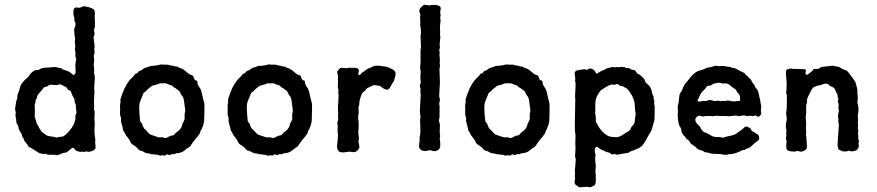

<svg xmlns="http://www.w3.org/2000/svg" viewBox="-20 -641 3712 813"><path d="M291 -579.1V-584Q288.1 -607.4 302.7 -609.4Q306.2 -609.9 312 -608.4Q317.9 -606.9 326.7 -611.8Q335.4 -616.2 338.9 -614.7Q341.8 -612.8 347.7 -612.3Q353.5 -611.8 365.2 -607.4Q377 -603 379.4 -598.1Q381.8 -593.3 381.8 -581.1L380.9 -573.2Q382.8 -547.4 381.8 -524.9Q377.9 -517.1 377.9 -511.7L380.9 -498L376 -483.9L380.9 -443.8L378.9 -431.6L380.9 -420.9L377 -403.8L378.9 -382.8L377 -370.1L378.9 -340.8Q378.9 -338.9 378.4 -335Q377.9 -330.1 381.8 -315.9L378.9 -270Q377.9 -267.1 379.4 -261.2Q380.9 -254.9 379.4 -242.2Q377.9 -229.5 377.9 -196.8L378.9 -187L377.9 -178.7L380.9 -168L379.9 -137.7Q379.9 -130.9 380.9 -126Q381.8 -121.1 380.9 -111.3Q379.9 -101.6 379.9 -86.9Q379.9 -72.3 383.8 -48.8L382.8 -39.1Q382.8 -38.1 384.3 -24.4Q385.7 -10.7 382.8 -11.2Q379.9 -4.9 368.2 -1Q356.4 2.9 353 1.5Q349.1 0 347.2 0Q344.7 0 341.8 1Q338.9 2 337.4 2.4Q335.9 2.9 333.5 2Q331.1 1 330.1 1L320.8 2Q316.4 2 307.6 -1Q298.8 -3.9 294.9 -11.2Q291 -18.6 282.2 -12.2Q273.9 -5.9 268.6 -1Q262.7 3.9 259.8 4.9Q256.8 5.9 252.9 5.9Q249 5.9 247.1 6.8L236.8 11.2Q227.1 15.1 222.2 16.1L209 14.2H182.1Q175.3 10.7 172.4 9.8L164.1 11.2Q146 8.3 141.1 4.4Q135.7 1 133.8 -0.5Q131.8 -2 129.4 -3.4Q127 -4.9 125 -6.3Q123 -7.8 114.3 -12.7Q105.5 -17.6 102.5 -19Q98.6 -22 97.7 -25.9Q95.7 -30.3 90.8 -35.2Q85.9 -40 85 -42Q84 -43.9 83 -45.9Q82 -47.9 81.1 -51.8Q80.1 -55.7 77.6 -57.6Q73.2 -62 73.2 -66.4Q73.2 -70.8 71.3 -73.7Q69.3 -77.1 64.9 -84.5Q60.1 -91.8 59.1 -95.7Q58.1 -99.6 58.1 -102.5Q58.1 -106 57.1 -107.9Q56.2 -109.9 53.7 -113.3Q48.8 -120.1 48.8 -127V-132.8L45.9 -149.9Q44.9 -153.3 45.9 -158.2Q46.9 -163.1 46.9 -165Q45.9 -167 45.9 -168.5L43.9 -178.2V-181.2L48.8 -212.9L53.2 -224.1V-231Q53.2 -239.7 57.1 -247.6Q61 -255.4 64 -268.1Q66.4 -280.8 76.7 -293Q86.9 -305.2 93.8 -310.1Q100.1 -314.9 104 -321.8Q107.9 -328.6 117.2 -336.4Q126.5 -344.2 133.3 -344.2Q140.1 -344.2 142.6 -344.7Q145 -345.2 149.9 -348.6Q159.2 -355 184.1 -355Q210 -357.9 215.8 -356.9L238.8 -352.1Q240.7 -351.1 245.1 -348.1Q249.5 -345.2 260.3 -342.3Q271 -339.4 275.4 -335.4Q279.8 -331.1 282.7 -329.6Q285.6 -328.1 289.6 -324.7Q293 -321.3 296.9 -327.1Q301.8 -331.1 299.8 -347.7Q297.9 -364.3 300.3 -377Q302.7 -389.6 302.7 -392.1Q302.7 -394 298.8 -402.8L299.8 -416L297.9 -428.2Q296.9 -431.2 297.9 -437.5Q298.8 -443.8 298.8 -446.3L296.9 -460.9L297.9 -480L294.9 -497.1Q293.9 -515.1 293.9 -518.1Q299.8 -529.3 299.8 -538.1Q299.8 -546.9 294.9 -551.8Q294.9 -557.6 294.9 -564Q291 -576.2 291 -579.1ZM304.2 -164.1 300.8 -188 301.8 -194.8Q301.8 -196.3 299.3 -202.1Q296.9 -208 296.4 -209.5Q295.9 -210.9 295.9 -214.8Q295.9 -218.8 294.9 -220.7Q293.9 -222.7 293 -225.6Q292 -227.5 290 -230.5Q288.1 -232.9 282.2 -247.1Q280.8 -255.9 274.9 -257.8Q269 -259.8 267.6 -261.7Q266.1 -263.7 264.6 -266.6Q262.7 -271.5 253.4 -275.4Q244.1 -279.3 242.2 -282.2Q236.3 -285.2 219.2 -280.8Q194.8 -282.2 192.4 -282.2Q189.9 -282.2 176.8 -273.9Q171.9 -273.9 166 -271Q164.1 -269 161.6 -265.1Q159.2 -261.2 147.5 -248.5Q135.7 -235.8 136.2 -226.1L130.9 -216.8V-212.9Q130.9 -209.5 128.4 -203.1Q126 -196.8 127 -190.4Q127.9 -184.1 127.9 -170.9L127 -147L136.2 -116.2Q137.2 -114.3 139.6 -111.3Q142.1 -108.4 143.6 -104.5Q145 -99.6 148.9 -94.7Q152.8 -89.8 153.8 -87.4Q154.8 -85 155.8 -83.5Q157.2 -82 164.1 -77.6Q170.9 -73.2 174.3 -70.3Q177.7 -67.4 180.7 -66.4Q183.6 -64.9 210.9 -61L219.2 -58.1L230 -61Q234.4 -61 244.1 -62.5Q253.9 -64 274.9 -88.4Q295.9 -112.8 299.8 -140.1L298.8 -149.9Z M672.9 -367.2H687.5Q693.8 -367.2 698.7 -365.2Q703.6 -363.3 706.5 -363.3Q710 -363.8 710.9 -362.8L721.7 -359.9Q723.1 -358.9 726.1 -359.4Q729 -359.9 731.9 -358.4Q734.9 -356.9 736.8 -355.5Q738.8 -354 747.1 -351.6Q755.4 -349.1 768.1 -337.9Q780.3 -326.7 787.6 -324.2Q794.9 -322.3 796.9 -320.3Q799.3 -317.9 801.3 -309.6Q803.7 -301.8 810.5 -300.3Q815.9 -299.3 815.9 -293Q815.9 -282.7 824.2 -272Q832.5 -261.2 836.4 -239.3Q840.8 -217.3 843.8 -209Q846.7 -200.7 845.7 -179.2Q844.7 -158.2 844.7 -137.7Q844.7 -117.2 835 -97.2Q835 -93.8 830.1 -88.9Q829.1 -85.9 827.6 -80.6Q826.7 -75.2 821.8 -69.8Q816.9 -64.5 816.9 -63Q814.9 -61.5 807.1 -51.8Q799.3 -42 795.9 -37.1Q792 -32.2 788.1 -25.4Q784.2 -18.6 770 -11.2Q754.4 4.4 737.8 6.8Q735.8 7.8 732.4 7.3Q729 6.8 728 7.8L716.8 12.2Q714.8 12.2 711.9 11.7Q709 11.2 707.5 11.7Q706.1 12.2 703.6 13.7Q700.7 15.1 698.7 15.6Q696.8 16.1 694.8 15.1Q692.9 14.2 690.9 13.2Q689 12.2 687 12.7Q685.1 13.2 682.1 15.6Q679.2 18.1 676.8 18.1L668.9 16.1L660.2 18.1Q653.8 18.1 650.9 15.1L627 12.2H622.1L610.8 8.8Q599.6 8.8 591.8 3.9Q584 -1 578.6 -2Q573.7 -2.9 572.3 -3.9Q570.8 -4.9 568.4 -6.3Q565.9 -7.8 561.5 -13.7Q557.1 -19.5 546.9 -25.4Q536.6 -31.2 534.2 -36.6Q527.8 -50.8 520 -59.6Q512.7 -67.9 509.8 -74.7Q506.8 -82 503.9 -85Q501 -87.9 500.5 -93.3Q500 -98.6 496.6 -110.4Q493.7 -122.1 492.7 -125.5Q491.7 -128.9 492.2 -133.8Q492.7 -138.7 492.7 -141.1L488.8 -152.8Q487.8 -161.6 488.8 -183.1L487.8 -192.9L489.7 -205.1Q490.7 -208 490.2 -213.9Q489.7 -219.7 490.7 -223.1L498 -244.1Q514.2 -289.1 537.6 -310.5Q546.9 -319.3 549.8 -324.2Q552.7 -329.1 556.2 -329.6Q560.1 -330.1 561.5 -331.1Q563 -332 564.9 -335.4Q566.9 -338.9 568.8 -339.8Q570.8 -340.8 574.2 -341.8Q579.6 -343.3 586.4 -349.1Q593.3 -354.5 600.1 -355.5Q606.4 -356.4 617.7 -361.8L634.8 -362.8Q639.2 -363.8 643.1 -364.3Q647 -364.3 653.8 -366.2Q660.6 -368.2 666 -368.2ZM666.5 -288.1H656.7Q655.8 -287.1 644 -283.2Q632.3 -279.3 628.4 -278.8Q625 -278.8 623.5 -277.8Q622.1 -276.9 619.6 -274.4Q617.7 -272 612.8 -269Q607.9 -266.1 594.7 -252Q592.8 -252 587.9 -247.1Q585.9 -243.2 583 -235.4Q580.1 -227.5 574.2 -213.9Q568.4 -200.7 569.8 -175.3Q570.8 -149.9 571.8 -145.5Q572.8 -141.1 572.8 -133.8Q572.8 -126.5 576.7 -123Q580.6 -119.1 581.5 -117.2Q586.4 -97.7 598.1 -89.8Q614.3 -71.3 617.7 -70.8Q621.1 -69.8 624 -68.8Q626.5 -67.9 639.2 -63.5Q651.9 -59.1 655.8 -59.1L667 -60.1Q668.9 -60.1 673.3 -58.1Q678.2 -56.2 682.1 -56.6Q686 -57.1 693.4 -61.5Q702.1 -66.9 709.5 -67.4Q716.8 -67.9 720.7 -73.7Q724.1 -79.1 726.1 -80.1Q746.6 -91.8 752 -112.8Q752.9 -116.7 752.9 -119.1Q758.3 -124.5 761.7 -136.2V-158.2Q761.7 -162.1 764.2 -167V-175.8L760.7 -201.2Q758.3 -227.5 752.9 -232.9Q748 -237.8 748 -240.2Q746.1 -241.2 744.1 -246.6Q742.2 -252 738.8 -255.9Q734.9 -259.8 732.9 -260.3Q731 -260.7 727.5 -264.2Q724.1 -267.6 721.2 -269Q717.8 -270 716.3 -271Q714.8 -272 712.9 -274.4Q708 -280.8 700.7 -280.8Q682.6 -289.1 677.7 -288.6Q672.9 -288.1 666.5 -288.1Z M1128.4 -367.2H1143.1Q1149.4 -367.2 1154.3 -365.2Q1159.2 -363.3 1162.1 -363.3Q1165.5 -363.8 1166.5 -362.8L1177.2 -359.9Q1178.7 -358.9 1181.6 -359.4Q1184.6 -359.9 1187.5 -358.4Q1190.4 -356.9 1192.4 -355.5Q1194.3 -354 1202.6 -351.6Q1210.9 -349.1 1223.6 -337.9Q1235.8 -326.7 1243.2 -324.2Q1250.5 -322.3 1252.4 -320.3Q1254.9 -317.9 1256.8 -309.6Q1259.3 -301.8 1266.1 -300.3Q1271.5 -299.3 1271.5 -293Q1271.5 -282.7 1279.8 -272Q1288.1 -261.2 1292 -239.3Q1296.4 -217.3 1299.3 -209Q1302.2 -200.7 1301.3 -179.2Q1300.3 -158.2 1300.3 -137.7Q1300.3 -117.2 1290.5 -97.2Q1290.5 -93.8 1285.6 -88.9Q1284.7 -85.9 1283.2 -80.6Q1282.2 -75.2 1277.3 -69.8Q1272.5 -64.5 1272.5 -63Q1270.5 -61.5 1262.7 -51.8Q1254.9 -42 1251.5 -37.1Q1247.6 -32.2 1243.7 -25.4Q1239.7 -18.6 1225.6 -11.2Q1210 4.4 1193.4 6.8Q1191.4 7.8 1188 7.3Q1184.6 6.8 1183.6 7.8L1172.4 12.2Q1170.4 12.2 1167.5 11.7Q1164.6 11.2 1163.1 11.7Q1161.6 12.2 1159.2 13.7Q1156.2 15.1 1154.3 15.6Q1152.3 16.1 1150.4 15.1Q1148.4 14.2 1146.5 13.2Q1144.5 12.2 1142.6 12.7Q1140.6 13.2 1137.7 15.6Q1134.8 18.1 1132.3 18.1L1124.5 16.1L1115.7 18.1Q1109.4 18.1 1106.4 15.1L1082.5 12.2H1077.6L1066.4 8.8Q1055.2 8.8 1047.4 3.9Q1039.6 -1 1034.2 -2Q1029.3 -2.9 1027.8 -3.9Q1026.4 -4.9 1023.9 -6.3Q1021.5 -7.8 1017.1 -13.7Q1012.7 -19.5 1002.4 -25.4Q992.2 -31.2 989.7 -36.6Q983.4 -50.8 975.6 -59.6Q968.3 -67.9 965.3 -74.7Q962.4 -82 959.5 -85Q956.5 -87.9 956.1 -93.3Q955.6 -98.6 952.1 -110.4Q949.2 -122.1 948.2 -125.5Q947.3 -128.9 947.8 -133.8Q948.2 -138.7 948.2 -141.1L944.3 -152.8Q943.4 -161.6 944.3 -183.1L943.4 -192.9L945.3 -205.1Q946.3 -208 945.8 -213.9Q945.3 -219.7 946.3 -223.1L953.6 -244.1Q969.7 -289.1 993.2 -310.5Q1002.4 -319.3 1005.4 -324.2Q1008.3 -329.1 1011.7 -329.6Q1015.6 -330.1 1017.1 -331.1Q1018.6 -332 1020.5 -335.4Q1022.5 -338.9 1024.4 -339.8Q1026.4 -340.8 1029.8 -341.8Q1035.2 -343.3 1042 -349.1Q1048.8 -354.5 1055.7 -355.5Q1062 -356.4 1073.2 -361.8L1090.3 -362.8Q1094.7 -363.8 1098.6 -364.3Q1102.5 -364.3 1109.4 -366.2Q1116.2 -368.2 1121.6 -368.2ZM1122.1 -288.1H1112.3Q1111.3 -287.1 1099.6 -283.2Q1087.9 -279.3 1084 -278.8Q1080.6 -278.8 1079.1 -277.8Q1077.6 -276.9 1075.2 -274.4Q1073.2 -272 1068.4 -269Q1063.5 -266.1 1050.3 -252Q1048.3 -252 1043.5 -247.1Q1041.5 -243.2 1038.6 -235.4Q1035.6 -227.5 1029.8 -213.9Q1023.9 -200.7 1025.4 -175.3Q1026.4 -149.9 1027.3 -145.5Q1028.3 -141.1 1028.3 -133.8Q1028.3 -126.5 1032.2 -123Q1036.1 -119.1 1037.1 -117.2Q1042 -97.7 1053.7 -89.8Q1069.8 -71.3 1073.2 -70.8Q1076.7 -69.8 1079.6 -68.8Q1082 -67.9 1094.7 -63.5Q1107.4 -59.1 1111.3 -59.1L1122.6 -60.1Q1124.5 -60.1 1128.9 -58.1Q1133.8 -56.2 1137.7 -56.6Q1141.6 -57.1 1148.9 -61.5Q1157.7 -66.9 1165 -67.4Q1172.4 -67.9 1176.3 -73.7Q1179.7 -79.1 1181.6 -80.1Q1202.1 -91.8 1207.5 -112.8Q1208.5 -116.7 1208.5 -119.1Q1213.9 -124.5 1217.3 -136.2V-158.2Q1217.3 -162.1 1219.7 -167V-175.8L1216.3 -201.2Q1213.9 -227.5 1208.5 -232.9Q1203.6 -237.8 1203.6 -240.2Q1201.7 -241.2 1199.7 -246.6Q1197.8 -252 1194.3 -255.9Q1190.4 -259.8 1188.5 -260.3Q1186.5 -260.7 1183.1 -264.2Q1179.7 -267.6 1176.8 -269Q1173.3 -270 1171.9 -271Q1170.4 -272 1168.5 -274.4Q1163.6 -280.8 1156.2 -280.8Q1138.2 -289.1 1133.3 -288.6Q1128.4 -288.1 1122.1 -288.1Z M1496.1 -141.1Q1501 -122.1 1497.1 -79.1L1500 -57.1Q1497.1 -43.9 1499 -35.2L1502 -19Q1501 -11.7 1494.6 -4.9Q1488.3 2 1481.4 2.9Q1474.6 3.9 1468.3 2.4Q1461.9 1 1459 1L1447.3 2.9Q1420.4 7.8 1412.6 -2.4Q1404.8 -12.7 1408.2 -33.2Q1411.1 -53.7 1411.1 -69.8L1409.2 -88.9L1410.2 -108.9L1408.2 -120.1L1411.1 -131.8Q1412.1 -132.8 1412.1 -143.1L1411.1 -151.9L1412.1 -164.1L1411.1 -171.4V-189.9L1413.1 -220.2V-230L1414.1 -237.8L1412.1 -248.5L1413.1 -259.8L1410.2 -273.4L1411.1 -285.2V-320.8Q1411.1 -323.2 1408.7 -331.1Q1406.2 -338.9 1410.2 -340.8Q1417 -352.5 1424.3 -353.5Q1432.1 -354 1440.4 -353Q1448.7 -352.1 1451.2 -352.1L1460.4 -355L1470.2 -353Q1472.2 -354 1476.6 -354H1482.9Q1489.3 -354 1495.1 -350.6Q1501 -347.2 1499 -337.9Q1497.1 -329.1 1497.1 -326.2Q1497.1 -323.2 1501 -323.2Q1504.9 -323.2 1508.8 -328.6Q1512.7 -334 1517.1 -335.9Q1521 -337.9 1522.5 -339.4Q1523.9 -340.8 1527.8 -343.8Q1531.7 -346.7 1534.7 -348.6Q1537.6 -350.6 1542 -352.1Q1546.9 -353 1547.9 -354L1562 -360.8Q1567.9 -362.8 1574.2 -362.8H1584L1597.2 -360.8Q1614.3 -358.9 1616.7 -358.4Q1619.6 -357.9 1635.3 -350.6Q1650.9 -343.8 1653.8 -335.9Q1656.7 -328.1 1652.8 -314Q1648.9 -299.8 1647 -296.4Q1645 -293 1642.6 -290Q1640.1 -287.1 1634.8 -276.4Q1629.4 -265.6 1624.5 -262.7Q1619.6 -259.3 1609.9 -263.7Q1599.1 -268.1 1594.7 -272.5Q1590.3 -276.9 1589.4 -277.3Q1588.4 -277.8 1577.1 -278.8L1566.9 -280.8Q1560.1 -280.8 1551.3 -275.9Q1542.5 -271 1541 -270.5Q1532.2 -268.6 1524.9 -255.9Q1523.9 -254.9 1517.1 -250Q1510.3 -245.1 1502 -211.9L1501 -196.8L1498 -187Q1498 -185.1 1498 -183.1L1499 -167Z M1806.6 -620.1Q1838.4 -622.1 1844.7 -610.8Q1847.7 -607.9 1845.7 -599.6Q1843.8 -591.3 1843.8 -588.9L1845.7 -577.1L1843.8 -564.9L1845.7 -554.2L1842.8 -528.8L1843.8 -503.9L1842.8 -496.1L1844.7 -483.9L1841.8 -455.1V-450.2L1842.8 -439.9L1839.8 -428.2L1841.8 -419.9L1840.8 -408.2L1842.8 -387.2L1841.8 -374L1842.8 -363.8V-358.9L1840.8 -349.1L1842.8 -292L1839.8 -237.8Q1838.9 -234.9 1840.8 -228.5Q1842.8 -222.2 1842.8 -219.2L1839.8 -201.2L1841.8 -187L1840.8 -176.3L1841.8 -168L1840.8 -157.2Q1840.8 -155.3 1841.3 -150.4Q1841.8 -145.5 1839.8 -138.2Q1837.9 -130.4 1839.8 -125L1842.8 -112.8L1841.8 -80.1L1843.8 -65.9L1841.8 -54.2L1843.8 -41Q1844.7 -23.9 1843.8 -19Q1839.8 -3.9 1822.8 -1Q1818.8 0 1811 -2.4Q1803.2 -4.9 1800.3 -4.9Q1797.9 -4.9 1795.9 -4.4Q1793.5 -3.9 1791.5 -3.4Q1789.6 -2.9 1787.6 -2Q1761.7 1 1754.9 -17.1Q1752.9 -22.9 1756.8 -45.9Q1756.8 -53.7 1756.8 -61Q1761.2 -73.7 1759.8 -101.6Q1758.8 -128.9 1758.8 -133.8L1760.7 -146Q1756.8 -164.6 1758.8 -190.9L1761.7 -242.2L1759.8 -252L1760.7 -266.1Q1757.8 -272 1757.8 -278.8L1761.7 -291L1759.8 -314.9L1761.7 -337.9L1758.8 -352.1L1760.7 -377.9V-430.2L1762.7 -439.9L1760.7 -487.8L1762.7 -502.9Q1762.7 -522.5 1758.8 -534.2L1759.8 -545.9L1758.8 -567.9L1759.8 -578.1L1755.9 -592.8Q1754.4 -601.6 1763.2 -610.4Q1772 -619.1 1775.4 -620.1Q1778.8 -621.1 1786.6 -619.6Q1794.4 -618.2 1799.3 -618.2Q1804.2 -618.2 1806.6 -620.1Z M2134.3 -367.2H2148.9Q2155.3 -367.2 2160.2 -365.2Q2165 -363.3 2168 -363.3Q2171.4 -363.8 2172.4 -362.8L2183.1 -359.9Q2184.6 -358.9 2187.5 -359.4Q2190.4 -359.9 2193.4 -358.4Q2196.3 -356.9 2198.2 -355.5Q2200.2 -354 2208.5 -351.6Q2216.8 -349.1 2229.5 -337.9Q2241.7 -326.7 2249 -324.2Q2256.3 -322.3 2258.3 -320.3Q2260.7 -317.9 2262.7 -309.6Q2265.1 -301.8 2272 -300.3Q2277.3 -299.3 2277.3 -293Q2277.3 -282.7 2285.6 -272Q2293.9 -261.2 2297.9 -239.3Q2302.2 -217.3 2305.2 -209Q2308.1 -200.7 2307.1 -179.2Q2306.2 -158.2 2306.2 -137.7Q2306.2 -117.2 2296.4 -97.2Q2296.4 -93.8 2291.5 -88.9Q2290.5 -85.9 2289.1 -80.6Q2288.1 -75.2 2283.2 -69.8Q2278.3 -64.5 2278.3 -63Q2276.4 -61.5 2268.6 -51.8Q2260.7 -42 2257.3 -37.1Q2253.4 -32.2 2249.5 -25.4Q2245.6 -18.6 2231.4 -11.2Q2215.8 4.4 2199.2 6.8Q2197.3 7.8 2193.8 7.3Q2190.4 6.8 2189.5 7.8L2178.2 12.2Q2176.3 12.2 2173.3 11.7Q2170.4 11.2 2168.9 11.7Q2167.5 12.2 2165 13.7Q2162.1 15.1 2160.2 15.6Q2158.2 16.1 2156.2 15.1Q2154.3 14.2 2152.3 13.2Q2150.4 12.2 2148.4 12.7Q2146.5 13.2 2143.6 15.6Q2140.6 18.1 2138.2 18.1L2130.4 16.1L2121.6 18.1Q2115.2 18.1 2112.3 15.1L2088.4 12.2H2083.5L2072.3 8.8Q2061 8.8 2053.2 3.9Q2045.4 -1 2040 -2Q2035.2 -2.9 2033.7 -3.9Q2032.2 -4.9 2029.8 -6.3Q2027.3 -7.8 2022.9 -13.7Q2018.6 -19.5 2008.3 -25.4Q1998 -31.2 1995.6 -36.6Q1989.3 -50.8 1981.4 -59.6Q1974.1 -67.9 1971.2 -74.7Q1968.3 -82 1965.3 -85Q1962.4 -87.9 1961.9 -93.3Q1961.4 -98.6 1958 -110.4Q1955.1 -122.1 1954.1 -125.5Q1953.1 -128.9 1953.6 -133.8Q1954.1 -138.7 1954.1 -141.1L1950.2 -152.8Q1949.2 -161.6 1950.2 -183.1L1949.2 -192.9L1951.2 -205.1Q1952.1 -208 1951.7 -213.9Q1951.2 -219.7 1952.1 -223.1L1959.5 -244.1Q1975.6 -289.1 1999 -310.5Q2008.3 -319.3 2011.2 -324.2Q2014.2 -329.1 2017.6 -329.6Q2021.5 -330.1 2022.9 -331.1Q2024.4 -332 2026.4 -335.4Q2028.3 -338.9 2030.3 -339.8Q2032.2 -340.8 2035.6 -341.8Q2041 -343.3 2047.9 -349.1Q2054.7 -354.5 2061.5 -355.5Q2067.9 -356.4 2079.1 -361.8L2096.2 -362.8Q2100.6 -363.8 2104.5 -364.3Q2108.4 -364.3 2115.2 -366.2Q2122.1 -368.2 2127.4 -368.2ZM2127.9 -288.1H2118.2Q2117.2 -287.1 2105.5 -283.2Q2093.8 -279.3 2089.8 -278.8Q2086.4 -278.8 2085 -277.8Q2083.5 -276.9 2081.1 -274.4Q2079.1 -272 2074.2 -269Q2069.3 -266.1 2056.2 -252Q2054.2 -252 2049.3 -247.1Q2047.4 -243.2 2044.4 -235.4Q2041.5 -227.5 2035.6 -213.9Q2029.8 -200.7 2031.2 -175.3Q2032.2 -149.9 2033.2 -145.5Q2034.2 -141.1 2034.2 -133.8Q2034.2 -126.5 2038.1 -123Q2042 -119.1 2043 -117.2Q2047.9 -97.7 2059.6 -89.8Q2075.7 -71.3 2079.1 -70.8Q2082.5 -69.8 2085.4 -68.8Q2087.9 -67.9 2100.6 -63.5Q2113.3 -59.1 2117.2 -59.1L2128.4 -60.1Q2130.4 -60.1 2134.8 -58.1Q2139.6 -56.2 2143.6 -56.6Q2147.5 -57.1 2154.8 -61.5Q2163.6 -66.9 2170.9 -67.4Q2178.2 -67.9 2182.1 -73.7Q2185.5 -79.1 2187.5 -80.1Q2208 -91.8 2213.4 -112.8Q2214.4 -116.7 2214.4 -119.1Q2219.7 -124.5 2223.1 -136.2V-158.2Q2223.1 -162.1 2225.6 -167V-175.8L2222.2 -201.2Q2219.7 -227.5 2214.4 -232.9Q2209.5 -237.8 2209.5 -240.2Q2207.5 -241.2 2205.6 -246.6Q2203.6 -252 2200.2 -255.9Q2196.3 -259.8 2194.3 -260.3Q2192.4 -260.7 2189 -264.2Q2185.5 -267.6 2182.6 -269Q2179.2 -270 2177.7 -271Q2176.3 -272 2174.3 -274.4Q2169.4 -280.8 2162.1 -280.8Q2144 -289.1 2139.2 -288.6Q2134.3 -288.1 2127.9 -288.1Z M2559.6 -354Q2564 -354 2568.8 -356.4Q2573.7 -358.9 2576.7 -356.9Q2579.6 -355 2585.9 -356.4Q2591.8 -357.9 2593.8 -356.9Q2595.7 -356 2598.1 -356L2607.9 -357.9L2615.7 -356.9Q2620.6 -356.9 2625 -356.9Q2628.9 -353 2631.3 -353H2637.7Q2645 -353 2648.4 -350.1Q2651.9 -347.2 2653.8 -346.2L2662.1 -345.2Q2669.9 -345.2 2677.7 -330.1Q2679.7 -329.1 2686 -326.2Q2692.4 -323.2 2708 -306.2Q2710.4 -301.8 2711.4 -297.9Q2712.9 -291 2725.1 -282.2Q2736.3 -271 2739.3 -255.9Q2742.2 -240.7 2744.6 -237.3Q2747.1 -233.9 2747.6 -232.4Q2748 -231 2747.6 -227.1Q2747.1 -223.1 2749 -218.8Q2751 -214.8 2751 -212.9Q2751 -210.9 2750 -207.5Q2749 -204.1 2750.5 -198.2Q2752 -192.4 2752 -191.9V-168Q2752 -140.1 2751 -132.8L2746.1 -115.2Q2738.8 -87.9 2736.8 -85Q2734.9 -82 2733.4 -79.6Q2731.9 -77.1 2730 -74.7Q2728 -72.3 2716.8 -50.8Q2705.6 -29.3 2694.8 -20Q2683.6 -11.2 2647.9 1Q2644 4.9 2641.1 5.9Q2638.2 6.8 2616.7 9.8L2592.8 14.2Q2590.8 14.2 2585.9 12.2Q2581.1 10.3 2576.2 12.2Q2571.3 14.6 2566.9 10.3Q2562.5 5.4 2555.7 4.4Q2548.8 3.9 2538.1 -2Q2527.8 -7.8 2524.4 -8.8Q2520.5 -9.8 2514.2 -15.6Q2507.8 -21.5 2503.9 -19Q2497.1 -11.2 2499 3.9L2502 15.1L2500 27.8Q2501 45.9 2501 48.8Q2502.9 50.8 2502.9 62L2501 86.9L2502.9 100.1V115.2Q2504.4 144.5 2492.2 146.5Q2489.7 147 2480 151.9L2461.9 149.9Q2459 149.9 2446.3 151.4Q2433.6 152.8 2431.2 150.9L2423.8 146Q2416 142.1 2414.1 136.2Q2412.1 133.8 2413.6 125Q2415 116.2 2415 113.8L2414.1 105.5L2415 96.2L2414.1 84Q2418 35.2 2418 34.2L2415 21L2417 -13.2L2416 -33.7L2417 -67.9L2415 -82Q2414.1 -91.8 2414.1 -117.2L2416 -221.2L2415 -231.9L2417 -274.9V-290L2415 -298.8L2416 -308.1Q2416 -309.1 2414.1 -323.2Q2412.1 -337.4 2416 -337.9Q2419.9 -344.7 2443.8 -346.2L2454.1 -348.1L2464.8 -345.2L2477.1 -351.1Q2480 -352.1 2488.3 -348.6Q2496.6 -344.7 2500.5 -336.9Q2504.4 -329.1 2507.8 -329.1Q2520 -337.4 2523.9 -338.9Q2527.8 -340.8 2529.3 -341.8Q2530.8 -342.8 2535.2 -343.8Q2539.6 -344.7 2542 -347.2L2554.7 -354ZM2611.8 -276.9H2606.9Q2605 -278.3 2600.1 -282.2Q2595.2 -286.1 2591.8 -285.2L2583 -282.2Q2581.5 -282.2 2573.7 -282.7Q2565.9 -283.2 2562 -280.8Q2558.1 -278.3 2550.8 -275.4Q2544.4 -272 2536.6 -266.6Q2528.8 -261.7 2525.9 -259.8Q2520.5 -256.3 2511.7 -240.7L2504.9 -227.1Q2499 -209 2501 -176.8L2500 -160.2Q2502.9 -154.3 2502.9 -139.6Q2502.9 -125 2503.9 -124L2508.8 -115.2Q2525.9 -81.5 2554.2 -65.9Q2564.9 -60.1 2592.8 -60.1Q2606 -62.5 2618.7 -71.3Q2631.3 -80.1 2639.2 -84Q2646.5 -87.9 2649.4 -94.2Q2652.3 -102.5 2656.7 -106.9Q2660.6 -110.8 2662.1 -112.8Q2663.1 -115.2 2664.6 -117.2Q2668.9 -124 2668.9 -140.1L2671.9 -158.2Q2668.9 -177.2 2668.9 -177.7L2668 -192.4Q2668 -214.4 2655.8 -236.8Q2639.6 -266.1 2627 -270Q2624.5 -271 2621.1 -273.4Q2616.7 -276.9 2611.8 -276.9Z M3199.7 -209.5 3203.6 -190.4 3201.7 -172.4Q3201.7 -169.9 3203.1 -163.6Q3204.6 -157.2 3198.2 -150.9Q3191.9 -145 3185.5 -147.9L3178.2 -152.8L3168.9 -148.9L3156.7 -150.9L3144.5 -148.9L3130.9 -152.8L3106.9 -148.9L3096.7 -151.9L3068.8 -148.9H3066.4Q3060.5 -149.9 3023.9 -149.9L3017.1 -150.9H3014.6L2998.5 -148.9L2991.2 -149.9H2970.7L2956.5 -147.9Q2953.6 -147.9 2945.8 -150.4Q2938 -152.8 2930.7 -146.5Q2914.1 -130.9 2939.9 -108.9Q2943.8 -105 2945.8 -100.6Q2953.1 -83 2969.2 -78.6Q2974.6 -77.1 2983.9 -71.3Q2999 -61 3011.2 -61H3022L3043 -58.1Q3050.8 -62 3071.8 -65.9Q3092.8 -69.8 3101.6 -78.1Q3125.5 -94.2 3129.4 -99.1Q3137.2 -108.9 3147.9 -103Q3158.7 -97.7 3160.2 -93.3Q3161.6 -88.9 3164.1 -86.4Q3166 -84 3168.9 -83.5Q3171.9 -83 3172.9 -82Q3173.8 -81.1 3175.8 -79.6Q3177.7 -78.1 3178.7 -77.1Q3179.7 -76.2 3185.5 -73.7Q3191.4 -71.3 3193.8 -62.5Q3195.8 -53.7 3193.8 -49.8Q3191.9 -45.9 3175.8 -35.2Q3157.2 -16.6 3149.9 -14.2Q3143.1 -12.2 3140.6 -11.2L3132.8 -5.9L3122.6 -4.9Q3120.6 -3.9 3111.3 1Q3102.1 5.9 3080.6 11.2H3070.8L3054.7 15.1L3027.8 11.2Q3002 11.2 2988.8 8.8L2976.6 4.9L2965.8 3.9Q2963.9 2.9 2960.4 0.5Q2955.1 -3.4 2945.3 -5.4Q2935.5 -7.3 2930.2 -13.7Q2925.3 -19.5 2916 -25.9Q2906.7 -31.2 2904.3 -34.2Q2901.9 -37.1 2899.4 -41.5Q2897.5 -45.9 2895.5 -47.4Q2893.6 -48.8 2890.1 -50.8Q2886.7 -52.7 2885.3 -54.7Q2883.8 -56.6 2881.3 -61Q2878.9 -64.9 2876.5 -66.4Q2874 -67.9 2869.1 -76.2Q2864.7 -85 2864.7 -90.3Q2864.7 -97.7 2858.4 -105.5Q2852.1 -112.8 2849.6 -154.8L2850.6 -166L2849.6 -190.9Q2853.5 -202.6 2855 -219.7Q2856.4 -237.3 2857.4 -241.2Q2858.4 -245.1 2863.8 -252Q2868.7 -258.8 2869.6 -261.7Q2870.6 -264.6 2871.1 -267.1Q2871.1 -270 2875 -275.4Q2878.9 -281.2 2879.9 -284.2Q2880.9 -287.1 2889.6 -295.9Q2918 -335.4 2939.5 -341.3Q2961.4 -347.2 2967.3 -351.1Q2972.7 -355 2979.5 -355Q2986.3 -355 3009.8 -362.8L3023.9 -360.8L3036.6 -361.8Q3048.8 -361.8 3057.6 -358.9Q3068.4 -358.9 3074.2 -356.4Q3080.1 -354 3086.9 -353Q3092.8 -352.1 3095.7 -350.6Q3098.6 -349.1 3105.5 -345.2Q3112.8 -340.8 3117.2 -338.9Q3121.6 -336.9 3125 -335.4Q3133.3 -332 3135.3 -327.6Q3137.2 -323.2 3142.1 -320.8Q3147 -318.4 3148.9 -314.5Q3151.4 -311 3159.7 -304.2Q3161.6 -300.3 3163.6 -295.4Q3165.5 -290.5 3173.8 -282.2Q3174.8 -280.3 3176.8 -274.4Q3178.7 -268.6 3184.6 -264.2Q3190.4 -259.3 3195.8 -229L3198.7 -218.3ZM2981 -277.8Q2974.1 -277.8 2971.7 -272.9Q2968.8 -268.1 2967.3 -266.6L2958 -257.3Q2946.8 -246.1 2942.9 -235.8Q2939 -225.1 2935.5 -220.2Q2932.1 -215.3 2936 -211.9Q2940.4 -209 2956.5 -213.9L2967.8 -212.9Q2982.4 -217.8 2987.3 -217.8L3006.8 -212.9L3020.5 -214.8L3030.3 -212.9L3040.5 -213.9Q3047.4 -211.9 3052.2 -213.9Q3058.6 -216.3 3067.9 -214.8Q3077.6 -212.9 3079.6 -211.9H3095.7L3103.5 -213.9Q3109.4 -212.9 3111.8 -213.4Q3114.7 -213.9 3113.8 -226.6Q3112.8 -239.3 3107.4 -243.7Q3101.1 -249 3099.1 -255.4Q3097.2 -261.7 3090.3 -265.1Q3081.1 -270.5 3073.2 -278.3Q3065.9 -285.6 3054.7 -288.1L3044.9 -287.1Q3024.9 -291 3022.9 -291Q3002 -287.6 2997.6 -284.2Q2992.7 -280.3 2990.2 -279.3Q2987.8 -278.3 2981 -277.8Z M3309.6 -255.9 3310.5 -268.6Q3310.5 -275.4 3311 -283.2Q3311.5 -291 3308.6 -319.3Q3305.7 -347.7 3315.4 -348.1Q3317.4 -348.1 3328.6 -351.1L3338.4 -349.1H3356.4L3385.3 -348.1Q3392.1 -348.1 3392.6 -341.8L3390.6 -331.1Q3391.6 -324.2 3395.5 -324.2Q3399.4 -324.2 3411.6 -334L3419.4 -340.8Q3425.3 -347.7 3425.3 -349.1H3443.4Q3445.3 -349.1 3447.3 -350.6Q3449.2 -352.1 3453.1 -355Q3457 -357.9 3504.4 -362.8L3526.9 -358.9Q3531.2 -358.9 3540.5 -353Q3549.8 -347.2 3556.6 -345.2Q3563.5 -343.8 3566.9 -340.8Q3570.3 -337.9 3585.4 -317.4Q3600.6 -296.9 3602.1 -293.9Q3603.5 -291 3608.4 -271L3610.4 -258.8Q3611.3 -257.8 3610.8 -255.9Q3610.4 -253.9 3610.4 -252Q3610.4 -250 3610.4 -248L3612.3 -226.1L3610.4 -206.1Q3617.2 -185.5 3614.3 -165L3612.3 -153.8L3613.3 -128.9L3612.3 -119.1L3613.3 -110.8L3612.3 -101.1Q3612.3 -95.7 3613.8 -89.8Q3615.2 -84 3613.8 -80.1Q3612.3 -76.2 3613.3 -74.2L3614.3 -64.9V-53.7Q3614.3 -47.9 3617.7 -45.9L3615.2 -34.2Q3615.2 -32.2 3616.2 -26.4Q3617.2 -20.5 3616.2 -18.1Q3610.4 -1 3586.4 0L3574.2 -2.9L3564.5 0Q3548.3 1.5 3544.9 -1.5Q3541.5 -3.9 3537.6 -4.9Q3533.7 -5.9 3531.2 -7.8Q3526.4 -17.6 3526.4 -32.2Q3528.3 -40 3528.3 -63L3529.3 -70.8L3532.2 -112.8L3529.3 -126L3530.3 -136.7L3528.3 -147Q3528.3 -158.2 3532.2 -169.9L3530.3 -184.1L3531.2 -198.2Q3531.2 -200.2 3529.8 -204.1Q3528.3 -208 3527.8 -210Q3527.3 -211.9 3528.3 -214.4Q3529.3 -216.8 3529.8 -218.8Q3530.3 -220.7 3529.8 -223.1Q3529.3 -225.1 3527.8 -228.5Q3526.4 -231.9 3526.4 -233.4V-238.3Q3526.4 -242.2 3523.4 -246.1Q3520.5 -250 3518.6 -256.3Q3516.6 -262.7 3512.2 -267.6Q3508.3 -272 3502 -273.9Q3495.6 -275.9 3492.7 -279.3Q3482.9 -291 3467.3 -285.2Q3465.3 -285.2 3460.9 -282.7Q3456.5 -280.3 3447.3 -279.3Q3438.5 -278.3 3426.3 -272Q3419.4 -268.1 3410.6 -250Q3401.9 -231.9 3400.4 -229L3396.5 -217.8L3397.5 -209Q3397.5 -205.6 3393.6 -195.8V-163.1L3391.6 -143.1L3393.6 -122.1Q3393.6 -117.7 3393.6 -113.3L3392.6 -105L3393.6 -77.1L3392.6 -66.9L3394.5 -60.1Q3395.5 -42 3396.5 -27.8Q3397.5 -13.7 3394.5 -9.8Q3391.1 -5.9 3383.3 -2Q3375.5 2 3369.6 1L3355.5 -2L3345.2 1Q3343.3 2 3335.4 0H3328.6Q3314.5 -3.9 3312.5 -5.9Q3310.5 -7.8 3309.6 -18.1Q3308.6 -28.3 3309.6 -29.8L3310.5 -41Q3312 -43.5 3307.6 -54.2L3309.6 -65.9Q3310.5 -67.9 3309.6 -71.3Q3308.6 -74.7 3308.6 -76.2L3310.5 -86.9L3307.6 -101.1Q3307.6 -116.2 3308.6 -121.1L3311.5 -133.8Q3311.5 -146 3308.6 -159.2L3311.5 -185.1Q3312.5 -219.2 3311.5 -237.8L3308.6 -249Z"/></svg>

Font: AntiqueNobleRegular
Style: Regular
Weight: 400
Version: Version 0.1